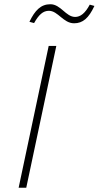

<svg xmlns="http://www.w3.org/2000/svg" viewBox="-20 -887 466 907"><path d="M210 -670 68 0H104L246 -670ZM119 -784 141 -778C163 -817 183 -836 211 -836C254 -836 279 -777 330 -777C371 -777 399 -801 426 -859L404 -865C382 -824 360 -807 335 -807C291 -807 267 -867 218 -867C173 -867 145 -838 119 -784Z"/></svg>

Font: LT Wave Text Thin Italic
Style: Regular
Weight: 100
Designer: Daniel Lyons
Version: Version 2.5 (Glyphs App)